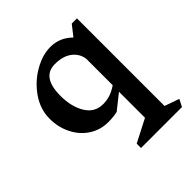

<svg xmlns="http://www.w3.org/2000/svg" viewBox="-209 -713 1127 1127"><g transform="rotate(-45 355.0 -149.0)"><path d="M666 253H326V217L468 144V-72L375 2Q343 10 298 10Q232 10 179.5 -24.5Q127 -59 97.5 -118Q68 -177 68 -248Q68 -326 115 -394Q162 -462 232.5 -502.5Q303 -543 369 -543Q447 -543 504 -486L555 -551H598V176L689 208ZM469 -125V-344Q463 -392 423.5 -422.5Q384 -453 316 -453Q208 -453 208 -297Q208 -207 245 -146.5Q282 -86 351 -86Q381 -86 408.5 -94.5Q436 -103 469 -125Z"/></g></svg>

Font: Inknut Antiqua Medium
Style: Regular
Weight: 500
Designer: Claus Eggers Sørensen
Foundry: Claus Eggers Sørensen
Version: Version 1.003; ttfautohint (v1.8.2) -l 8 -r 50 -G 200 -x 14 